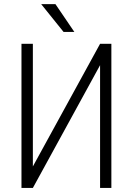

<svg xmlns="http://www.w3.org/2000/svg" viewBox="-20 -927 656 947"><path d="M473.6 -710.9H529.3V0H473.6V-605.5L142.1 0H85.9V-710.9H142.1V-106ZM346.7 -769.5H293.5L183.1 -906.7H253.4Z"/></svg>

Font: MAUL Condensed Light
Style: Light
Weight: 300
Designer: MAUL
Version: Version 2.137; 2017; ttfautohint (v1.8.3)